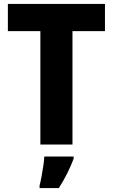

<svg xmlns="http://www.w3.org/2000/svg" viewBox="-20 -734 573 975"><path d="M348 0H185V-576H20V-714H513V-576H348ZM354 72Q340 109 321.5 146Q303 183 279 221H181V208Q186 189 191 162Q196 135 200 108Q204 81 205 61H354Z"/></svg>

Font: Noto Sans Ethiopic SemiCondensed ExtraBold
Style: Regular
Weight: 800
Width: 4
Designer: Monotype Design Team
Foundry: Monotype Imaging Inc.
Version: Version 2.102; ttfautohint (v1.8.4.7-5d5b)